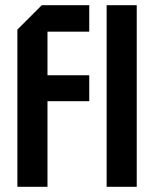

<svg xmlns="http://www.w3.org/2000/svg" viewBox="-20 -720 594 740"><path d="M47 0V-606L141 -700H324V-598H163V-430H324V-330H163V0ZM391 0V-700H507V0Z"/></svg>

Font: Tektur SemiCondensed Medium
Style: Regular
Weight: 500
Width: 4
Designer: Adam Jagosz
Foundry: Adam Jagosz
Version: Version 1.005;gftools[0.9.30]